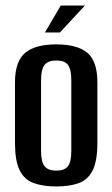

<svg xmlns="http://www.w3.org/2000/svg" viewBox="-20 -664 404 692"><path d="M183 8Q134 8 100.5 -4.5Q67 -17 50.5 -51Q34 -85 34 -149V-367Q34 -442 70 -473Q106 -504 183 -504Q259 -504 295 -473.5Q331 -443 331 -367V-149Q331 -85 314.5 -51Q298 -17 265 -4.5Q232 8 183 8ZM183 -49Q212 -49 224.5 -64.5Q237 -80 237 -120V-375Q237 -414 225 -430Q213 -446 183 -446Q154 -446 141 -430.5Q128 -415 128 -375V-120Q128 -80 141 -64.5Q154 -49 183 -49ZM142 -547 199 -644H286L196 -547Z"/></svg>

Font: Alumni Sans Thin SemiBold
Style: Regular
Weight: 600
Version: Version 1.018